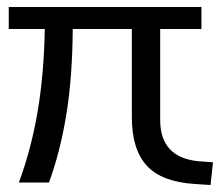

<svg xmlns="http://www.w3.org/2000/svg" viewBox="-20 -522 633 549"><path d="M34 0Q70 -98 88 -205.5Q106 -313 108 -439H5V-502H556V-439H438V-179Q438 -72 547 -61L589 -58L582 7L536 4Q442 -2 399.5 -48.5Q357 -95 357 -187V-439H188Q187 -300 169.5 -193.5Q152 -87 120 0Z"/></svg>

Font: Winston
Style: Regular
Weight: 400
Designer: Original fonts by Vernon Adams / Changes by Cristiano Sobral
Foundry: Original fonts by Vernon Adams / Changes by Cristiano Sobral
Version: Version 2.503;July 17, 2020;FontCreator 13.0.0.2655 64-bit